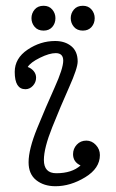

<svg xmlns="http://www.w3.org/2000/svg" viewBox="-20 -635 402 665"><path d="M259 -62Q233 -74 233 -101Q233 -120 246 -134Q259 -148 279 -148Q298 -148 312 -133Q326 -118 326 -98Q326 -52 275 -21Q224 10 172 10Q132 10 105.5 -11Q79 -32 79 -73Q79 -118 109 -191.5Q139 -265 169 -331.5Q199 -398 199 -425Q199 -451 173 -451Q151 -451 118.5 -435Q86 -419 76 -403Q88 -399 96.5 -389Q105 -379 105 -366Q105 -350 94 -338Q83 -326 68 -326Q31 -326 31 -386Q31 -433 75.5 -463Q120 -493 171 -493Q205 -493 227 -475Q249 -457 249 -422Q249 -399 219.5 -333Q190 -267 161 -194.5Q132 -122 132 -81Q132 -35 175 -35Q229 -35 259 -62ZM131 -529Q111 -529 100 -542Q89 -555 89 -572Q89 -589 100 -602Q111 -615 131 -615Q150 -615 161 -602Q172 -589 172 -572Q172 -554 161 -541.5Q150 -529 131 -529ZM267 -529Q247 -529 236 -542Q225 -555 225 -572Q225 -589 236 -602Q247 -615 267 -615Q286 -615 297 -602Q308 -589 308 -572Q308 -554 297 -541.5Q286 -529 267 -529Z"/></svg>

Font: Bonbon
Style: Regular
Weight: 400
Designer: Ksenia Erulevich
Foundry: Cyreal (www.cyreal.org)
Version: Version 1.000